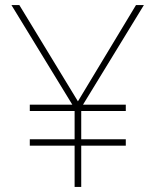

<svg xmlns="http://www.w3.org/2000/svg" viewBox="-20 -734 610 754"><path d="M286 -336 56 -714H25L264 -323H97V-298H273V-187H97V-162H273V0H299V-162H474V-187H299V-298H474V-323H306L545 -714H514Z"/></svg>

Font: Noto Sans Arabic UI Th
Style: Regular
Weight: 100
Designer: Monotype Design Team, Nadine Chahine and Nizar Qandah
Foundry: Monotype Imaging Inc.
Version: Version 2.010